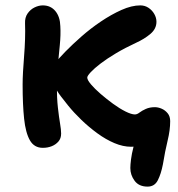

<svg xmlns="http://www.w3.org/2000/svg" viewBox="-20 -539 661 713"><path d="M528 154Q496 154 480 132.5Q464 111 464 85Q464 73 466.5 53Q469 33 475.5 7.5Q482 -18 494 -42L526 -20Q517 -11 510 -5Q503 1 493.5 3.5Q484 6 467 6Q437 6 405 -7.5Q373 -21 341.5 -44Q310 -67 282 -94Q254 -121 233 -147Q220 -163 205.5 -182Q191 -201 181 -222.5Q171 -244 171 -264Q171 -276 175 -287Q179 -298 188 -308Q198 -322 223.5 -348Q249 -374 282.5 -403.5Q316 -433 354.5 -459Q393 -485 431 -502Q469 -519 501 -519Q518 -519 531.5 -510Q545 -501 553 -487Q561 -473 561 -458Q561 -432 538.5 -413Q516 -394 485 -380Q444 -361 410.5 -341Q377 -321 353.5 -303Q330 -285 317 -271Q304 -257 304 -251Q304 -242 318 -225.5Q332 -209 354 -190Q376 -171 400 -153.5Q424 -136 446 -125Q468 -114 481 -114Q489 -114 498 -121Q507 -128 521.5 -134.5Q536 -141 555 -141Q567 -141 580 -135.5Q593 -130 602.5 -118.5Q612 -107 612 -89Q612 -56 602.5 -17Q593 22 585 71Q578 107 566 130.5Q554 154 528 154ZM139 10Q107 10 91 -18Q75 -46 69.5 -98.5Q64 -151 64 -225Q64 -246 65.5 -273Q67 -300 69.5 -331Q72 -362 73 -393Q74 -424 73 -452Q72 -474 82.5 -489Q93 -504 108.5 -511.5Q124 -519 139 -519Q168 -519 185.5 -498Q203 -477 204 -442Q206 -410 202 -370.5Q198 -331 194.5 -293Q191 -255 191 -225Q191 -175 195 -139.5Q199 -104 203 -80.5Q207 -57 207 -43Q207 -25 197 -13.5Q187 -2 172 4Q157 10 139 10Z"/></svg>

Font: Shantell Sans SemiBold
Style: Regular
Weight: 600
Designer: Stephen Nixon, Anya Danilova, Shantell Martin
Foundry: Arrow Type
Version: Version 1.011;[c5ecc13dd]